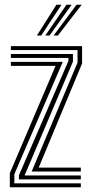

<svg xmlns="http://www.w3.org/2000/svg" viewBox="-20 -796 386 816"><path d="M114.5 -67 309.5 -529.8V-583.2H26.2V-600H328.8V-526.2L144.5 -83.8H323.5V-67ZM21.8 0V-60.2L216.2 -516.2H26.2V-533H246.8L41 -55.8V-16.8H323.5V0ZM60.5 -33.5V-51.2L270.8 -537V-549.8H26.2V-566.5H290V-534L84.5 -50.2H323.5V-33.5ZM136.8 -645 219.8 -776H241.5L155 -645ZM207.8 -645 305.2 -776H327.2L226 -645ZM172.5 -645 262.5 -776H284.5L190.5 -645Z"/></svg>

Font: Big Shoulders Inline Text Thin SemiBold
Style: Regular
Weight: 600
Version: Version 2.002